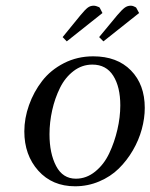

<svg xmlns="http://www.w3.org/2000/svg" viewBox="-20 -651 531 678"><path d="M65.9 -187Q65.9 -233.4 82.5 -280Q99.1 -326.7 128.9 -365.2Q158.7 -403.8 205.8 -428Q252.9 -452.1 309.1 -452.1Q393.6 -452.1 442.4 -402.3Q491.2 -352.5 491.2 -270Q491.2 -233.4 480.7 -194.8Q470.2 -156.2 449.2 -120.1Q428.2 -84 399.4 -55.7Q370.6 -27.3 330.3 -10.3Q290 6.8 245.1 6.8Q164.6 6.8 115.2 -48.3Q65.9 -103.5 65.9 -187ZM154.8 -176.8Q154.8 -109.4 178.2 -64.7Q201.7 -20 248 -20Q285.2 -20 316.2 -45.2Q347.2 -70.3 365.7 -109.6Q384.3 -148.9 394.5 -193.1Q404.8 -237.3 404.8 -278.8Q404.8 -344.2 379.9 -383.5Q355 -422.9 306.2 -422.9Q269.5 -422.9 239.7 -400.1Q210 -377.4 191.9 -340.8Q173.8 -304.2 164.3 -261.7Q154.8 -219.2 154.8 -176.8ZM201.2 -520 264.2 -597.2Q280.3 -616.7 289.6 -623.8Q298.8 -630.9 311 -630.9Q315.4 -630.9 320.6 -629.2Q325.7 -627.4 329.1 -626L332 -624L341.8 -605L215.8 -504.9ZM330.1 -520 394 -597.2Q410.2 -616.2 419.9 -623.5Q429.7 -630.9 441.9 -630.9Q446.3 -630.9 450.9 -629.2Q455.6 -627.4 458 -626L460.9 -624L471.2 -605L345.2 -504.9Z"/></svg>

Font: Dehuti
Style: Bold-Italic
Weight: 700
Version: Version 1.2